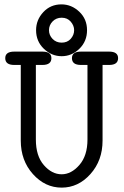

<svg xmlns="http://www.w3.org/2000/svg" viewBox="-20 -847 565 878"><path d="M4 -581Q4 -611 45 -611H174Q215 -611 215 -581Q215 -550 174 -550H144V-209Q144 -134 180.5 -92Q217 -50 262 -50Q306 -50 343 -92.5Q380 -135 380 -209V-550H350Q309 -550 309 -581Q309 -611 350 -611H479Q520 -611 520 -581Q520 -550 479 -550H449V-204Q449 -113 393.5 -51Q338 11 262 11Q186 11 130.5 -51Q75 -113 75 -204V-550H45Q4 -550 4 -581ZM145 -709Q145 -756 178 -791.5Q211 -827 261 -827Q307 -827 342.5 -793.5Q378 -760 378 -709Q378 -658 343 -624Q308 -590 262 -590Q216 -590 180.5 -624Q145 -658 145 -709ZM262 -652Q288 -652 303.5 -669.5Q319 -687 319 -709Q319 -730 303.5 -748Q288 -766 262 -766Q237 -766 220.5 -749Q204 -732 204 -709Q204 -686 220.5 -669Q237 -652 262 -652Z"/></svg>

Font: CMU Typewriter Text
Style: Regular
Weight: 500
Monospace: yes
Version: Version 0.7.0